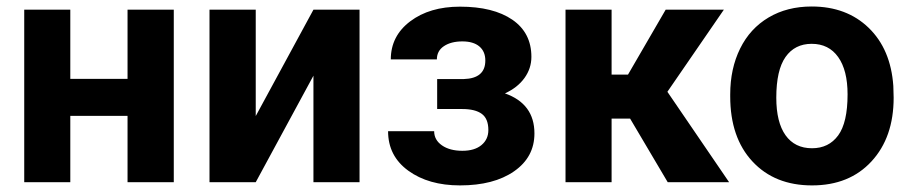

<svg xmlns="http://www.w3.org/2000/svg" viewBox="-20 -558 2790 588"><path d="M512.2 0H370.6V-203.1H195.3V0H54.2V-528.3H195.3V-316.4H370.6V-528.3H512.2Z M939.9 -528.3H1081.1V0H939.9V-326.2L763.2 0H621.6V-528.3H763.2V-202.6Z M1466.3 -372.6Q1466.3 -400.4 1448 -415.8Q1429.7 -431.2 1396 -431.2Q1361.3 -431.2 1339.6 -416.7Q1317.9 -402.3 1317.9 -376H1176.8Q1176.8 -447.8 1236.3 -492.7Q1295.9 -537.6 1388.7 -537.6Q1490.7 -537.6 1549.1 -497.6Q1607.4 -457.5 1607.4 -383.8Q1607.4 -348.6 1586.2 -319.1Q1564.9 -289.6 1526.4 -272Q1616.7 -240.2 1616.7 -149.4Q1616.7 -76.7 1554.4 -33.4Q1492.2 9.8 1388.7 9.8Q1292.5 9.8 1230.5 -35.2Q1168.5 -80.1 1168.5 -156.2H1309.6Q1309.6 -129.4 1333.5 -112.8Q1357.4 -96.2 1396 -96.2Q1433.6 -96.2 1454.6 -113.8Q1475.6 -131.3 1475.6 -159.7Q1475.6 -194.3 1455.6 -209.2Q1435.5 -224.1 1395.5 -224.1H1318.8V-315.9H1400.4Q1466.3 -317.9 1466.3 -372.6Z M1909.7 -194.8H1853V0H1711.9V-528.3H1853V-329.6H1903.3L2018.6 -528.3H2196.8L2023.9 -276.9L2212.9 0H2024.9Z M2216.3 -269Q2216.3 -347.7 2246.6 -409.2Q2276.9 -470.7 2333.7 -504.4Q2390.6 -538.1 2465.8 -538.1Q2572.8 -538.1 2640.4 -472.7Q2708 -407.2 2715.8 -294.9L2716.8 -258.8Q2716.8 -137.2 2648.9 -63.7Q2581.1 9.8 2466.8 9.8Q2352.5 9.8 2284.4 -63.5Q2216.3 -136.7 2216.3 -262.7ZM2357.4 -258.8Q2357.4 -183.6 2385.7 -143.8Q2414.1 -104 2466.8 -104Q2518.1 -104 2546.9 -143.3Q2575.7 -182.6 2575.7 -269Q2575.7 -342.8 2546.9 -383.3Q2518.1 -423.8 2465.8 -423.8Q2414.1 -423.8 2385.7 -383.5Q2357.4 -343.3 2357.4 -258.8Z"/></svg>

Font: RobotoInd
Style: Bold
Weight: 700
Designer: Google
Version: Version 2.001150; 2014